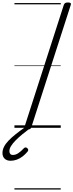

<svg xmlns="http://www.w3.org/2000/svg" viewBox="-117 -1035 595 1555"><path d="M104 14Q90 14 84 9.5Q78 5 81 -6L400 -996Q404 -1006 411 -1010.5Q418 -1015 433 -1015Q448 -1015 454 -1010.5Q460 -1006 456 -995L137 -5Q134 5 127 9.5Q120 14 104 14ZM-31 267Q-62 267 -79.5 250Q-97 233 -97 204Q-97 179 -84.5 154Q-72 129 -47.5 103.5Q-23 78 11 51Q45 24 88 -6L130 -3V1Q94 28 63 53.5Q32 79 8.5 103Q-15 127 -28 148.5Q-41 170 -41 189Q-41 203 -34 211.5Q-27 220 -12 220Q9 220 30.5 206Q52 192 77 165Q82 160 89.5 159Q97 158 105 166Q111 172 111.5 178.5Q112 185 107 192Q89 214 66.5 231.5Q44 249 19 258Q-6 267 -31 267ZM0 490H375V500H0ZM0 -20H375V0H0ZM0 -505H375V-500H0ZM0 -1010H375V-1000H0Z"/></svg>

Font: Playwrite AU TAS Guides
Style: Regular
Weight: 400
Designer: Veronika Burian, José Scaglione
Foundry: TypeTogether
Version: Version 1.003